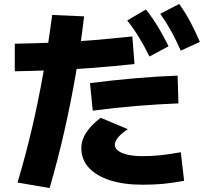

<svg xmlns="http://www.w3.org/2000/svg" viewBox="-20 -875 1040 975"><path d="M69 52Q109 -82 141.5 -220Q174 -358 199.5 -502.5Q225 -647 245 -799L407 -792Q390 -645 364.5 -497.5Q339 -350 306 -205.5Q273 -61 232 80ZM55 -653Q164 -655 261 -659Q358 -663 453 -671Q548 -679 652 -690L663 -550Q553 -538 455 -530.5Q357 -523 260 -519Q163 -515 55 -513ZM705 63Q608 63 538.5 40.5Q469 18 431 -23.5Q393 -65 393 -123Q393 -163 417 -200.5Q441 -238 491 -277L629 -219Q597 -198 580 -177.5Q563 -157 563 -140Q563 -122 580.5 -109Q598 -96 630 -89Q662 -82 705 -82Q751 -82 797.5 -87Q844 -92 898 -102L915 43Q858 54 809.5 58.5Q761 63 705 63ZM437 -453Q555 -468 665.5 -477.5Q776 -487 882 -491L886 -350Q784 -346 673 -337Q562 -328 451 -313ZM739 -588Q713 -641 686.5 -684.5Q660 -728 626 -771L721 -827Q755 -784 782.5 -738.5Q810 -693 836 -640ZM898 -618Q874 -672 849.5 -716.5Q825 -761 794 -805L890 -855Q922 -810 946.5 -764Q971 -718 995 -662Z"/></svg>

Font: M PLUS 2 ExtraBold
Style: Regular
Weight: 800
Version: Version 1.001